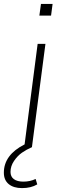

<svg xmlns="http://www.w3.org/2000/svg" viewBox="-93 -755 313 985"><path d="M176.8 -734.9 168.9 -674.8H108.9L117.2 -734.9ZM70.8 0Q43 12.2 20 28.1Q-2.9 43.9 -21 70.6Q-39.1 97.2 -39.1 127Q-39.1 151.4 -21.7 164.1Q-4.4 176.8 26.9 176.8Q61.5 176.8 89.8 163.1L98.1 190.9Q66.4 210 20 210Q-23.4 210 -48.3 189.5Q-73.2 168.9 -73.2 130.9Q-73.2 39.6 33.2 -14.2L100.1 -529.8H140.1Z"/></svg>

Font: Cooper Hewitt
Style: Light Italic
Weight: 704
Designer: Village Type and Design LLC
Foundry: Cooper Hewitt Smithsonian Design Museum
Version: 1.000